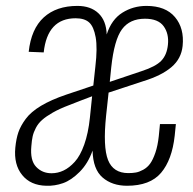

<svg xmlns="http://www.w3.org/2000/svg" viewBox="-20 -607 639 637"><path d="M344.2 -335.4 450.2 -371.1Q496.6 -386.2 515.1 -405.5Q533.7 -424.8 537.1 -458.5Q541 -495.1 522.9 -520Q504.9 -544.9 460.9 -544.9Q410.6 -544.9 384.8 -510Q358.9 -475.1 349.1 -383.8ZM150.9 -32.2Q171.9 -32.2 190.9 -41.3Q210 -50.3 228 -70.1Q246.1 -89.8 259.5 -127.4Q272.9 -165 278.3 -216.8L285.6 -287.6Q282.7 -286.6 247.6 -273.2Q212.4 -259.8 209.5 -258.3Q177.2 -246.1 155 -233.4Q132.8 -220.7 119.9 -209.2Q106.9 -197.8 99.1 -182.9Q91.3 -168 88.4 -154.8Q85.4 -141.6 84 -122.1Q79.6 -74.7 99.9 -53.5Q120.1 -32.2 150.9 -32.2ZM133.8 9.3Q81.5 8.3 53.5 -26.4Q25.4 -61 30.8 -117.2Q33.7 -147 41 -168.2Q48.3 -189.5 65.4 -212.6Q82.5 -235.8 116 -255.9Q149.4 -275.9 199.7 -293L289.6 -323.2L296.4 -386.2Q303.7 -447.8 297.4 -483.4Q291 -519 275.6 -532.7Q260.3 -546.4 231 -546.4Q137.2 -546.4 125 -433.1L75.2 -435.1Q83.5 -511.2 125.2 -549.3Q167 -587.4 236.8 -587.4Q280.8 -587.4 306.6 -563Q332.5 -538.6 334 -492.7Q350.1 -542.5 386 -564.9Q421.9 -587.4 465.8 -587.4Q529.3 -587.4 560.5 -550.3Q591.8 -513.2 585.9 -454.6Q581.5 -412.1 548.8 -384.3Q516.1 -356.4 456.1 -337.9L340.3 -299.8L332 -223.1Q321.3 -119.6 338.4 -76.2Q355.5 -32.7 405.8 -32.7Q419.9 -32.7 430.9 -34.7Q441.9 -36.6 455.3 -43.9Q468.8 -51.3 478 -64Q487.3 -76.7 495.4 -100.1Q503.4 -123.5 506.8 -155.3L510.7 -195.3H563.5L559.6 -156.7Q550.8 -76.7 514.4 -33.7Q478 9.3 401.4 9.3Q352.1 9.3 320.3 -18.1Q288.6 -45.4 287.1 -107.4Q272 -64.5 244.1 -36.6Q216.3 -8.8 189 0.7Q161.6 10.3 133.8 9.3Z"/></svg>

Font: Oswald
Style: Extra-Light
Weight: 200
Designer: Vernon Adams
Foundry: Vernon Adams
Version: 3.0; ttfautohint (v0.94.23-7a4d-dirty) -l 8 -r 50 -G 200 -x 